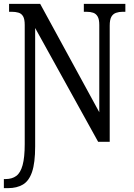

<svg xmlns="http://www.w3.org/2000/svg" viewBox="-20 -734 692 994"><path d="M0 240V193H9Q42 193 64 177Q86 161 97 121Q108 81 108 12V-605Q108 -635 99.5 -649.5Q91 -664 75.5 -668.5Q60 -673 41 -673H27V-714H188L494 -153V-605Q494 -634 485.5 -648.5Q477 -663 462.5 -668Q448 -673 428 -673H414V-714H629V-673H615Q596 -673 580.5 -667.5Q565 -662 556.5 -647Q548 -632 548 -601V0H488L162 -589V24Q162 109 146 156Q130 203 98.5 221.5Q67 240 22 240Z"/></svg>

Font: Noto Serif Condensed
Style: Regular
Weight: 400
Width: 3
Designer: Monotype Design Team
Foundry: Monotype Imaging Inc.
Version: Version 2.015